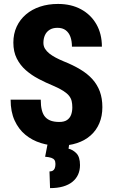

<svg xmlns="http://www.w3.org/2000/svg" viewBox="-20 -741 585 989"><path d="M352.5 -188Q352.5 -206.1 349.1 -220.5Q345.7 -234.9 335.9 -247.3Q326.2 -259.8 306.6 -272.5Q287.1 -285.2 255.4 -298.8Q216.3 -314.9 179.4 -334.2Q142.6 -353.5 113.3 -379.2Q84 -404.8 66.4 -439.7Q48.8 -474.6 48.8 -521.5Q48.8 -566.9 65.9 -603.8Q83 -640.6 113.8 -666.7Q144.5 -692.9 186.5 -706.8Q228.5 -720.7 278.8 -720.7Q346.7 -720.7 397.5 -693.1Q448.2 -665.5 476.6 -616Q504.9 -566.4 504.9 -500.5H350.6Q350.6 -529.3 342.8 -551Q335 -572.8 318.6 -585.2Q302.2 -597.7 275.9 -597.7Q251.5 -597.7 235.4 -587.4Q219.2 -577.1 211.4 -559.6Q203.6 -542 203.6 -520.5Q203.6 -503.4 211.7 -490.2Q219.7 -477.1 233.6 -465.8Q247.6 -454.6 266.8 -444.3Q286.1 -434.1 308.6 -424.8Q356.4 -405.8 393.8 -383.3Q431.2 -360.8 456.3 -332.8Q481.4 -304.7 494.4 -269.3Q507.3 -233.9 507.3 -189Q507.3 -143.1 491.7 -106.2Q476.1 -69.3 447 -43.5Q418 -17.6 376.5 -3.9Q335 9.8 283.7 9.8Q235.4 9.8 190.4 -4.2Q145.5 -18.1 110.6 -46.9Q75.7 -75.7 55.2 -120.6Q34.7 -165.5 34.7 -227.5H189.9Q189.9 -195.8 195.6 -173.6Q201.2 -151.4 213.1 -138.2Q225.1 -125 242.9 -118.9Q260.7 -112.8 285.6 -112.8Q311 -112.8 325.7 -123Q340.3 -133.3 346.4 -150.1Q352.5 -167 352.5 -188ZM226.1 -4.4H337.4L333 24.9Q355 29.8 373.5 48.6Q392.1 67.4 392.1 109.4Q392.1 136.2 382.3 158Q372.6 179.7 353 195.6Q333.5 211.4 304.7 219.7Q275.9 228 237.8 228L234.9 142.1Q245.1 142.1 252 138.2Q258.8 134.3 262.2 125.5Q265.6 116.7 265.6 103.5Q265.6 90.3 260.5 83Q255.4 75.7 243.7 71.8Q231.9 67.9 212.4 66.4Z"/></svg>

Font: Roboto Condensed ExtraBold
Style: Regular
Weight: 800
Designer: Christian Robertson
Foundry: Google
Version: Version 3.008; 2023